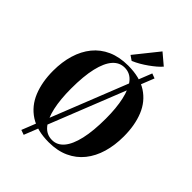

<svg xmlns="http://www.w3.org/2000/svg" viewBox="-309 -1112 1331 1331"><g transform="rotate(45 356.5 -446.0)"><path d="M521.5 -833 557 -819.5 192 98.5 156.5 86ZM350.5 12.5Q236 12.5 163.2 -35Q90.5 -82.5 56.2 -166.8Q22 -251 22 -360Q22 -446.5 43.8 -518.5Q65.5 -590.5 108.2 -643.2Q151 -696 215.5 -724.8Q280 -753.5 365.5 -753.5Q479.5 -753.5 551.5 -706.8Q623.5 -660 657.2 -577Q691 -494 691 -384.5Q691 -298 669.8 -225.5Q648.5 -153 605.8 -99.5Q563 -46 499.2 -16.8Q435.5 12.5 350.5 12.5ZM356.5 -14.5Q406.5 -14.5 442 -56.2Q477.5 -98 496.5 -180.5Q515.5 -263 515.5 -384.5Q515.5 -486.5 498.5 -563.5Q481.5 -640.5 446.8 -683.5Q412 -726.5 358 -726.5Q307 -726.5 271.2 -685.8Q235.5 -645 216.5 -563.8Q197.5 -482.5 197.5 -360Q197.5 -256.5 214.5 -178.5Q231.5 -100.5 266.5 -57.5Q301.5 -14.5 356.5 -14.5ZM358 -793.5 324 -817 463.5 -991 544.5 -922.5Q530.5 -906 509.5 -888.2Q488.5 -870.5 464 -853Q439.5 -835.5 412.8 -820Q386 -804.5 359.5 -793.5Z"/></g></svg>

Font: Merriweather 144pt
Style: Bold
Weight: 700
Version: Version 2.100